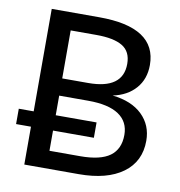

<svg xmlns="http://www.w3.org/2000/svg" viewBox="-76 -729 752 800"><g transform="rotate(10 300.0 -329.5)"><path d="M562.5 -185.5Q562.5 -97.7 495.6 -48.8Q428.7 0 309.6 0H79.1V-160.2H16.1V-225.1H79.1V-658.7H280.3Q522.5 -658.7 522.5 -499Q522.5 -439.5 487.5 -399.7Q452.6 -359.9 391.6 -347.2Q473.1 -338.4 517.8 -294.9Q562.5 -251.5 562.5 -185.5ZM468.3 -193.8Q468.3 -249.5 424.8 -278.8Q381.3 -308.1 295.4 -308.1H172.4V-225.1H345.2V-160.2H172.4V-74.7H302.2Q387.7 -74.7 428 -104.2Q468.3 -133.8 468.3 -193.8ZM428.7 -487.3Q428.7 -539.6 391.8 -561.8Q355 -584 281.2 -584H172.4V-380.9H282.2Q428.7 -380.9 428.7 -487.3Z"/></g></svg>

Font: Cousine
Style: Regular
Weight: 400
Monospace: yes
Designer: Steve Matteson
Foundry: Monotype Imaging Inc.
Version: Version 1.21